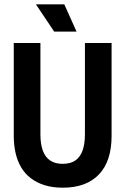

<svg xmlns="http://www.w3.org/2000/svg" viewBox="-20 -860 583 893"><path d="M272 13Q225 13 188 1.5Q151 -10 123.5 -31Q96 -52 78.5 -81.5Q61 -111 52.5 -148Q44 -185 44 -228V-660H168V-235Q168 -189 179.5 -158.5Q191 -128 214 -113Q237 -98 271 -98Q307 -98 329.5 -113Q352 -128 363.5 -158.5Q375 -189 375 -235V-660H499V-228Q499 -110 440 -48.5Q381 13 272 13ZM232 -713 147 -840H279L336 -713Z"/></svg>

Font: Bricolage Grotesque 72pt SemiCondensed SemiBold
Style: Regular
Weight: 600
Width: 4
Designer: Mathieu Triay
Foundry: Atelier Triay
Version: Version 1.001;gftools[0.9.33.dev8+g029e19f]